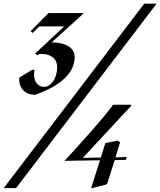

<svg xmlns="http://www.w3.org/2000/svg" viewBox="-27 -770 869 1041"><path d="M-7 250H60L822 -750H755ZM164 -256C228 -279 378 -340 378 -461C378 -499 348 -539 253 -540L428 -699H236L139 -601L150 -591L186 -627H321L164 -480L176 -470L184 -477C248 -482 283 -451 283 -406C283 -346 250 -299 212 -299C174 -299 149 -338 160 -390L148 -392L77 -349C74 -303 99 -256 164 -256ZM323 102 515 99 467 251 548 231 554 226 595 98 655 97 660 81 599 83 624 2 613 -8 544 6 520 84 422 86 684 -196 683 -202H586C527 -121 422 -6 323 102Z"/></svg>

Font: Mazius Display Extra Italic
Style: Bold
Weight: 700
Italic angle: -17°
Designer: Alberto Casagrande & Collletttivo
Foundry: Collletttivo
Version: Version 2.000;Glyphs 3.2 (3217)